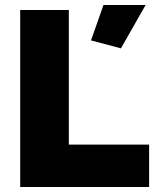

<svg xmlns="http://www.w3.org/2000/svg" viewBox="-20 -750 625 770"><path d="M61 0V-710H256V-170H578V0ZM465 -556 345 -588 395 -730H564Z"/></svg>

Font: Raleway Black
Style: Regular
Weight: 900
Designer: Matt McInerney, Pablo Impallari, Rodrigo Fuenzalida
Foundry: Matt McInerney, Pablo Impallari, Rodrigo Fuenzalida
Version: Version 4.026